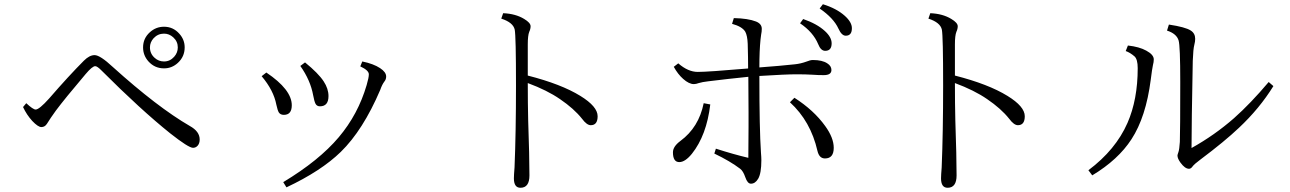

<svg xmlns="http://www.w3.org/2000/svg" viewBox="-20 -844 6040 899"><path d="M748 -718.8Q790.5 -718.8 819.3 -686.5Q844.7 -658.7 844.7 -622.1Q844.7 -578.6 812.5 -549.3Q784.7 -523.9 748 -523.9Q704.6 -523.9 675.3 -556.2Q649.9 -584.5 649.9 -622.1Q649.9 -664.6 682.1 -693.4Q710.4 -718.8 748 -718.8ZM748 -686.5Q719.2 -686.5 699.2 -665Q682.1 -646 682.1 -622.1Q682.1 -592.8 704.1 -573.2Q722.7 -556.2 748 -556.2Q775.9 -556.2 795.4 -578.1Q812.5 -597.2 812.5 -622.1Q812.5 -649.9 791 -669.4Q772 -686.5 748 -686.5ZM103 -360.8Q134.8 -331.1 147 -331.1Q163.6 -331.1 210 -382.8Q302.7 -489.7 373 -560.1Q398.9 -585.9 422.9 -585.9Q448.7 -585.9 507.8 -530.8Q717.3 -341.8 869.1 -253.9Q915 -228.5 915 -190.9Q915 -171.9 904.8 -161.1Q896 -151.9 883.8 -151.9Q862.8 -151.9 776.9 -219.7Q639.6 -329.6 454.1 -515.1Q435.1 -534.2 425.8 -534.2Q412.1 -534.2 380.9 -497.1Q282.7 -381.3 241.7 -326.2Q215.8 -290.5 199.7 -264.2Q189.9 -249 173.8 -249Q158.2 -249 130.9 -277.8Q105 -306.2 87.9 -342.8Z M1205.1 -487.3 1227.1 -504.4Q1346.2 -424.3 1346.2 -351.1Q1346.2 -306.2 1309.1 -306.2Q1293 -306.2 1285.6 -317.4Q1279.8 -326.7 1273.9 -354Q1261.2 -420.9 1205.1 -487.3ZM1386.2 -535.2 1408.2 -551.8Q1471.2 -500.5 1495.6 -462.9Q1518.1 -428.7 1518.1 -394Q1518.1 -346.2 1478 -346.2Q1463.9 -346.2 1457.5 -357.9Q1451.7 -368.7 1446.3 -397.9Q1433.6 -468.3 1386.2 -535.2ZM1321.3 33.2 1306.2 8.8Q1474.1 -92.3 1566.4 -201.7Q1656.7 -308.6 1696.8 -445.8Q1707 -480.5 1707 -496.1Q1707 -514.6 1667 -533.2L1676.3 -556.2Q1729 -545.4 1759.8 -524.9Q1788.1 -506.3 1788.1 -485.8Q1788.1 -472.7 1780.3 -462.9Q1769 -448.2 1760.3 -422.9Q1679.7 -234.4 1575.7 -132.8Q1483.4 -43 1321.3 33.2Z M2451.2 -490.2Q2607.9 -450.2 2697.3 -395Q2778.3 -345.2 2778.3 -299.8Q2778.3 -257.8 2746.1 -257.8Q2727.5 -257.8 2705.1 -288.1Q2667.5 -335.4 2602.1 -379.9Q2542 -421.4 2451.2 -455.1Q2451.2 -358.9 2453.1 -280.8Q2459 -109.4 2459 -22.9Q2459 35.2 2417 35.2Q2386.2 35.2 2386.2 -8.8Q2386.2 -23.4 2389.2 -60.1Q2396 -223.6 2396 -444.8Q2396 -673.8 2390.1 -705.1Q2382.8 -738.8 2327.1 -756.8L2335.9 -782.2Q2394 -779.8 2434.1 -755.4Q2464.4 -737.3 2464.4 -721.2Q2464.4 -708.5 2458 -694.8Q2451.2 -677.7 2451.2 -636.2Z M3740.7 -754.9Q3805.7 -732.4 3842.3 -698.7Q3874 -669.9 3874 -641.1Q3874 -606 3843.8 -606Q3823.2 -606 3811 -637.2Q3787.6 -693.4 3726.1 -734.9ZM3833 -824.2Q3896.5 -804.7 3935.5 -770Q3968.8 -740.2 3968.8 -711.9Q3968.8 -676.8 3939.9 -676.8Q3920.9 -676.8 3905.8 -710Q3883.3 -759.3 3817.9 -804.2ZM3274.9 -360.8 3305.7 -355Q3288.6 -210.4 3219.7 -124Q3188 -85 3160.6 -85Q3130.9 -85 3130.9 -130.9Q3130.9 -158.2 3166 -184.1Q3252 -247.6 3274.9 -360.8ZM3699.7 -386.2Q3790.5 -328.1 3843.8 -253.9Q3883.8 -198.7 3883.8 -151.9Q3883.8 -102.1 3842.8 -102.1Q3815.9 -102.1 3807.6 -137.2Q3775.9 -276.4 3678.7 -365.2ZM3482.9 -523.4Q3482.9 -573.2 3481 -639.2Q3479.5 -676.8 3469.7 -695.3Q3455.1 -719.7 3407.7 -732.4L3416 -759.3Q3482.9 -757.8 3520 -743.2Q3546.9 -732.4 3546.9 -709Q3546.9 -695.8 3543.9 -682.1L3541 -659.2Q3535.6 -607.4 3535.6 -528.3Q3634.3 -535.6 3702.1 -543Q3729.5 -545.9 3754.9 -555.2Q3773.9 -563 3786.1 -563Q3830.1 -563 3853.5 -547.4Q3873 -535.2 3873 -516.1Q3873 -492.2 3836.9 -492.2Q3809.1 -492.2 3785.2 -494.1Q3752 -496.1 3710 -496.1Q3660.2 -496.1 3535.6 -488.3Q3535.6 -240.7 3543 -129.9Q3544.9 -107.9 3544.9 -93.8Q3544.9 -32.2 3529.8 -6.8Q3516.1 16.1 3496.1 16.1Q3480 16.1 3469.7 -14.2Q3459.5 -43.5 3445.8 -53.7Q3398.9 -89.4 3324.7 -125L3332 -147.9Q3415.5 -121.1 3483.9 -105Q3484.9 -170.9 3484.9 -252V-316.9Q3484.9 -389.2 3483.9 -484.4Q3387.2 -474.6 3296.9 -463.4Q3267.6 -460 3252 -455.1Q3238.8 -450.2 3229 -450.2Q3206.1 -450.2 3178.7 -474.6Q3153.8 -496.6 3134.8 -531.2L3155.8 -547.4Q3201.7 -507.3 3247.1 -507.3Q3294.9 -507.3 3482.9 -523.4Z M4451.2 -490.2Q4607.9 -450.2 4697.3 -395Q4778.3 -345.2 4778.3 -299.8Q4778.3 -257.8 4746.1 -257.8Q4727.5 -257.8 4705.1 -288.1Q4667.5 -335.4 4602.1 -379.9Q4542 -421.4 4451.2 -455.1Q4451.2 -358.9 4453.1 -280.8Q4459 -109.4 4459 -22.9Q4459 35.2 4417 35.2Q4386.2 35.2 4386.2 -8.8Q4386.2 -23.4 4389.2 -60.1Q4396 -223.6 4396 -444.8Q4396 -673.8 4390.1 -705.1Q4382.8 -738.8 4327.1 -756.8L4335.9 -782.2Q4394 -779.8 4434.1 -755.4Q4464.4 -737.3 4464.4 -721.2Q4464.4 -708.5 4458 -694.8Q4451.2 -677.7 4451.2 -636.2Z M5076.2 -46.9Q5204.1 -142.6 5259.3 -268.6Q5307.1 -377.9 5307.1 -524.9Q5307.1 -566.4 5292 -580.1Q5271 -598.1 5251 -605L5261.2 -630.9Q5314.5 -625 5347.2 -606.9Q5382.3 -587.9 5382.3 -565.9Q5382.3 -553.2 5378.4 -539.1Q5374.5 -522 5368.2 -471.2Q5345.7 -295.9 5277.8 -191.9Q5215.8 -96.2 5094.2 -22.9ZM5942.4 -440.9Q5877.4 -335.9 5781.2 -245.6Q5714.4 -182.1 5599.1 -95.7Q5572.3 -75.7 5564.9 -65.9Q5556.6 -53.7 5547.4 -53.7Q5528.3 -53.7 5507.3 -82.5Q5493.2 -102.1 5493.2 -115.7Q5493.2 -119.6 5498 -132.8Q5502 -144 5504.4 -179.7Q5506.3 -233.9 5506.3 -460Q5506.3 -629.4 5498.5 -654.8Q5488.8 -686.5 5444.3 -700.7L5453.1 -729Q5530.3 -717.3 5555.2 -701.2Q5576.2 -688 5576.2 -662.1Q5576.2 -649.4 5572.3 -634.8Q5566.9 -614.7 5564.9 -559.1Q5559.1 -258.8 5559.1 -150.9Q5667 -210.9 5757.8 -290.5Q5835 -358.9 5920.4 -460Z"/></svg>

Font: I.Ming
Style: Regular
Weight: 400
Designer: Ichiten Fonts Project
Version: Version 5.10 Mar 24, 2018